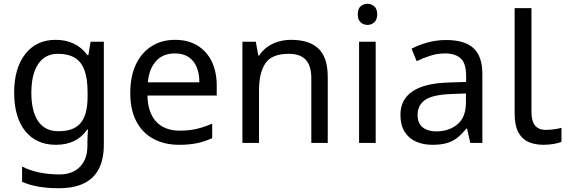

<svg xmlns="http://www.w3.org/2000/svg" viewBox="-20 -757 3004 1017"><path d="M275 -546Q328 -546 370.5 -526Q413 -506 443 -465H448L460 -536H530V9Q530 85 504 136.5Q478 188 425 214Q372 240 290 240Q232 240 183.5 231.5Q135 223 97 206V125Q135 145 186 156Q237 167 295 167Q364 167 403.5 126.5Q443 86 443 16V-5Q443 -17 444 -39.5Q445 -62 446 -71H442Q414 -30 372.5 -10Q331 10 276 10Q172 10 113.5 -63Q55 -136 55 -267Q55 -395 113.5 -470.5Q172 -546 275 -546ZM287 -472Q242 -472 210.5 -448Q179 -424 162.5 -378Q146 -332 146 -266Q146 -167 182.5 -114.5Q219 -62 289 -62Q330 -62 359 -72.5Q388 -83 407 -105.5Q426 -128 435 -163Q444 -198 444 -246V-267Q444 -340 427.5 -385Q411 -430 376 -451Q341 -472 287 -472Z M907 -546Q976 -546 1025.5 -516Q1075 -486 1101.5 -431.5Q1128 -377 1128 -304V-251H761Q763 -160 807.5 -112.5Q852 -65 932 -65Q983 -65 1022.5 -74.5Q1062 -84 1104 -102V-25Q1063 -7 1023 1.5Q983 10 928 10Q852 10 793.5 -21Q735 -52 702.5 -113.5Q670 -175 670 -264Q670 -352 699.5 -415Q729 -478 782.5 -512Q836 -546 907 -546ZM906 -474Q843 -474 806.5 -433.5Q770 -393 763 -321H1036Q1036 -367 1022 -401Q1008 -435 979.5 -454.5Q951 -474 906 -474Z M1522 -546Q1618 -546 1667 -499.5Q1716 -453 1716 -349V0H1629V-343Q1629 -408 1600 -440Q1571 -472 1509 -472Q1420 -472 1386 -422Q1352 -372 1352 -278V0H1264V-536H1335L1348 -463H1353Q1371 -491 1397.5 -509.5Q1424 -528 1456 -537Q1488 -546 1522 -546Z M1970 -536V0H1882V-536ZM1927 -737Q1947 -737 1962.5 -723.5Q1978 -710 1978 -681Q1978 -653 1962.5 -639Q1947 -625 1927 -625Q1905 -625 1890 -639Q1875 -653 1875 -681Q1875 -710 1890 -723.5Q1905 -737 1927 -737Z M2343 -545Q2441 -545 2488 -502Q2535 -459 2535 -365V0H2471L2454 -76H2450Q2427 -47 2402.5 -27.5Q2378 -8 2346.5 1Q2315 10 2270 10Q2222 10 2183.5 -7Q2145 -24 2123 -59.5Q2101 -95 2101 -149Q2101 -229 2164 -272.5Q2227 -316 2358 -320L2449 -323V-355Q2449 -422 2420 -448Q2391 -474 2338 -474Q2296 -474 2258 -461.5Q2220 -449 2187 -433L2160 -499Q2195 -518 2243 -531.5Q2291 -545 2343 -545ZM2369 -259Q2269 -255 2230.5 -227Q2192 -199 2192 -148Q2192 -103 2219.5 -82Q2247 -61 2290 -61Q2358 -61 2403 -98.5Q2448 -136 2448 -214V-262Z M2859 10Q2815 10 2780.5 -4.5Q2746 -19 2726 -55.5Q2706 -92 2706 -157V-714H2795V-165Q2795 -117 2813.5 -93Q2832 -69 2872 -69Q2894 -69 2917.5 -72.5Q2941 -76 2954 -80V-6Q2940 1 2912.5 5.5Q2885 10 2859 10Z"/></svg>

Font: usinhala15
Style: Book
Weight: 400
Designer: Jelle Bosma - Monotype Design Team
Foundry: Monotype Imaging Inc.
Version: Version 2.003